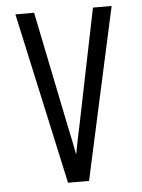

<svg xmlns="http://www.w3.org/2000/svg" viewBox="-53 -777 605 819"><g transform="rotate(-5 250.0 -367.5)"><path d="M205 0 44 -735H124L224 -245Q231 -213 237.5 -181Q244 -149 250 -117Q256 -149 262.5 -181Q269 -213 276 -245L376 -735H456L295 0Z"/></g></svg>

Font: Iosevka Fuck
Style: Regular
Weight: 400
Monospace: yes
Designer: Belleve Invis
Foundry: Belleve Invis
Version: Version 28.0.7; ttfautohint (v1.8.3)